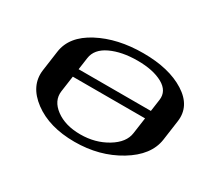

<svg xmlns="http://www.w3.org/2000/svg" viewBox="-102 -681 954 863"><g transform="rotate(30 375.0 -250.0)"><path d="M696.3 -208Q683.6 -121.1 583.5 -60.5Q483.4 0 354.5 0Q223.6 0 141.6 -61Q59.6 -122.1 71.3 -208L85.9 -312.5Q97.7 -397.5 194.8 -448.7Q292 -500 424.8 -500Q558.6 -500 640.6 -448.2Q722.7 -396.5 710.9 -312.5ZM208 -292H583L591.8 -354.5Q598.6 -403.3 549.3 -430.7Q500 -458 418.9 -458Q337.9 -458 280.8 -431.2Q223.6 -404.3 216.8 -354.5ZM202.1 -250 190.4 -167Q183.6 -115.2 232.9 -78.6Q282.2 -42 360.4 -42Q437.5 -42 498 -78.6Q558.6 -115.2 565.4 -167L577.1 -250Z"/></g></svg>

Font: okolaks
Style: BoldItalic
Weight: 600
Width: 8
Italic angle: -8°
Version: Version 000.6.0